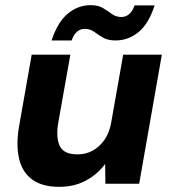

<svg xmlns="http://www.w3.org/2000/svg" viewBox="-20 -713 669 745"><path d="M210 12Q144 12 105.5 -16Q67 -44 54.5 -95.5Q42 -147 53 -217L103 -501H253L205 -231Q197 -175 213 -144.5Q229 -114 281 -114Q313 -114 339.5 -128.5Q366 -143 385 -170Q404 -197 411 -235L458 -501H608L520 0H389L388 -77Q359 -37 313.5 -12.5Q268 12 210 12ZM180 -556Q204 -628 243.5 -660.5Q283 -693 332 -693Q361 -693 380 -681.5Q399 -670 414.5 -658.5Q430 -647 451 -647Q468 -647 481.5 -658.5Q495 -670 502 -692H580Q557 -621 517.5 -588.5Q478 -556 428 -556Q399 -556 380 -567Q361 -578 345.5 -589.5Q330 -601 309 -601Q292 -601 279 -590Q266 -579 258 -556Z"/></svg>

Font: DM Sans 18pt Black
Style: Italic
Weight: 900
Italic angle: -10°
Designer: Colophon Foundry, Jonny Pinhorn
Foundry: Colophon Foundry
Version: Version 4.004;gftools[0.9.30]